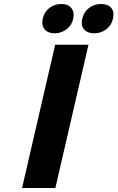

<svg xmlns="http://www.w3.org/2000/svg" viewBox="-20 -937 586 957"><path d="M256 0H90L255 -714H421ZM193 -844Q201 -878 226.5 -897.5Q252 -917 286 -917Q319 -917 335.5 -897Q352 -877 345 -844Q338 -811 311.5 -791Q285 -771 252 -771Q219 -771 202.5 -791Q186 -811 193 -844ZM543 -844Q536 -811 509.5 -791Q483 -771 450 -771Q416 -771 399 -790.5Q382 -810 390 -844Q398 -878 424 -897.5Q450 -917 484 -917Q518 -917 534.5 -897.5Q551 -878 543 -844Z"/></svg>

Font: Passageway
Style: BdIt
Weight: 700
Foundry: Ascender Corporation
Version: Version 1.11